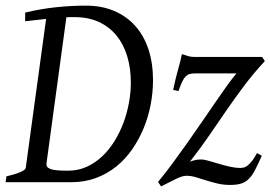

<svg xmlns="http://www.w3.org/2000/svg" viewBox="-20 -650 965 685"><path d="M525.9 -363.8Q525.9 -320.8 517.6 -277.1Q509.3 -233.4 492.7 -193.1Q476.1 -152.8 451.7 -117.4Q427.2 -82 394.8 -55.9Q362.3 -29.8 322.3 -14.9Q282.2 0 234.9 0H0L2.9 -21Q33.7 -27.8 52.2 -35.9Q70.8 -43.9 71.8 -50.8L144.5 -582.5L69.8 -574.2V-605Q126 -618.7 180.9 -624.3Q235.8 -629.9 286.1 -629.9Q343.3 -629.9 387.7 -610.8Q432.1 -591.8 462.9 -557.1Q493.7 -522.5 509.8 -473.4Q525.9 -424.3 525.9 -363.8ZM246.1 -588.9H231.4Q224.1 -588.9 216.8 -588.4L146 -67.9Q145 -60.5 147.9 -55.7Q150.9 -50.8 159.2 -47.4Q167.5 -43.9 182.9 -42.5Q198.2 -41 222.2 -41Q258.3 -41 288.8 -54.7Q319.3 -68.4 344.2 -91.8Q369.1 -115.2 388.4 -146.5Q407.7 -177.7 420.7 -212.6Q433.6 -247.6 440.2 -284.2Q446.8 -320.8 446.8 -355Q446.8 -407.2 433.6 -450.2Q420.4 -493.2 395 -523.9Q369.6 -554.7 332.3 -571.8Q294.9 -588.9 246.1 -588.9ZM924.8 -432.1Q884.8 -388.7 852.5 -345.9Q820.3 -303.2 789.8 -259Q759.3 -214.8 727.8 -168.7Q696.3 -122.6 657.7 -73.2Q659.2 -74.2 670.9 -77.6Q682.6 -81.1 697.8 -81.1Q707.5 -81.1 723.9 -76.4Q740.2 -71.8 759.8 -65.9Q779.3 -60.1 799.6 -55.4Q819.8 -50.8 837.9 -50.8Q842.3 -50.8 848.6 -52Q855 -53.2 862.3 -58.6Q869.6 -64 878.4 -74.7Q887.2 -85.4 897 -104L914.1 -94.2Q900.4 -64 890.1 -43.9Q879.9 -23.9 867.9 -12Q856 0 840.3 4.9Q824.7 9.8 800.8 9.8Q776.9 9.8 755.4 4.6Q733.9 -0.5 714.8 -6.6Q695.8 -12.7 678.5 -17.8Q661.1 -22.9 646 -22.9Q638.2 -22.9 629.9 -20.5Q621.6 -18.1 611.1 -13.2Q600.6 -8.3 586.9 -1.2Q573.2 5.9 554.7 15.1L543.9 -1Q568.4 -30.3 594.5 -65.7Q620.6 -101.1 647 -138.4Q673.3 -175.8 699 -213.1Q724.6 -250.5 747.6 -283.9Q770.5 -317.4 790 -344.5Q809.6 -371.6 823.7 -388.2H676.8Q665 -388.2 657 -386Q648.9 -383.8 642.3 -377.2Q635.7 -370.6 629.9 -358.2Q624 -345.7 616.7 -325.2L597.7 -329.1Q606.9 -373 616 -404.5Q625 -436 628.9 -457Q638.2 -454.6 648.9 -450.7Q659.7 -446.8 676.8 -446.8H915Z"/></svg>

Font: Gentium Plus Eur
Style: Italic
Weight: 400
Italic angle: -8°
Designer: J. Victor Gaultney, Annie Olsen, Iska Routamaa, Becca Hirsbrunner
Foundry: SIL International
Version: Version 5.000